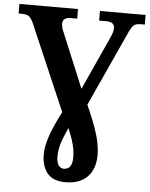

<svg xmlns="http://www.w3.org/2000/svg" viewBox="-62 -764 822 1055"><g transform="rotate(5 349.0 -237.0)"><path d="M338 240Q270 240 238.5 201Q207 162 207 99Q207 56 225 0.5Q243 -55 288 -142L85 -613Q73 -641 60 -651Q47 -661 23 -661H2V-714H325V-661H290Q245 -661 245 -627Q245 -607 255 -585L382 -279L518 -578Q531 -607 531 -627Q531 -661 485 -661H446V-714H698V-661H675Q656 -661 645 -655.5Q634 -650 624.5 -634.5Q615 -619 602 -589L422 -195Q453 -126 470.5 -77Q488 -28 495 8.5Q502 45 502 76Q502 153 459.5 196.5Q417 240 338 240ZM323 167Q345 167 357.5 151.5Q370 136 370 99Q370 68 361.5 33Q353 -2 330 -58Q305 -6 294 31.5Q283 69 283 101Q283 136 294.5 151.5Q306 167 323 167Z"/></g></svg>

Font: Noto Serif
Style: Bold
Weight: 700
Designer: Monotype Design Team
Foundry: Monotype Imaging Inc.
Version: Version 2.014